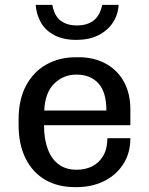

<svg xmlns="http://www.w3.org/2000/svg" viewBox="-20 -755 611 785"><path d="M285 10Q217 10 165.5 -19.5Q114 -49 85 -106.5Q56 -164 56 -245V-266Q56 -348 86.5 -405Q117 -462 170 -491.5Q223 -521 291 -521H302Q364 -521 412 -495Q460 -469 486.5 -421Q513 -373 513 -307V-243H160Q160 -186 175.5 -145Q191 -104 220.5 -82.5Q250 -61 293 -61Q329 -61 357 -75Q385 -89 402 -118Q419 -147 419 -190H513Q513 -129 484 -84Q455 -39 405.5 -14.5Q356 10 294 10ZM161 -303H415Q415 -378 382.5 -414Q350 -450 292 -450Q239 -450 201.5 -413Q164 -376 161 -303ZM291 -592Q239 -592 202.5 -611Q166 -630 147.5 -662.5Q129 -695 126 -735H194Q202 -690 228 -670.5Q254 -651 294 -651Q336 -651 362 -670.5Q388 -690 398 -735H465Q463 -695 441.5 -662.5Q420 -630 382.5 -611Q345 -592 291 -592Z"/></svg>

Font: Chivo Medium
Style: Regular
Weight: 400
Version: Version 2.002